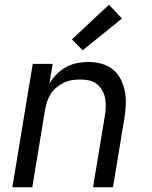

<svg xmlns="http://www.w3.org/2000/svg" viewBox="-20 -789 640 809"><path d="M32 0 118 -520H202L188 -437Q201 -458 218.5 -476Q236 -494 258 -506Q280 -518 304 -523Q328 -528 351 -528Q380 -528 407.5 -520.5Q435 -513 455.5 -496.5Q476 -480 488.5 -455.5Q501 -431 506 -404Q511 -377 510 -348Q509 -319 504 -290L456 0H372L422 -302Q425 -321 425.5 -340Q426 -359 422.5 -376.5Q419 -394 410 -409.5Q401 -425 387.5 -435.5Q374 -446 356 -450Q338 -454 319 -454Q302 -454 284.5 -451.5Q267 -449 250 -441Q233 -433 218.5 -421Q204 -409 194 -393.5Q184 -378 178.5 -361Q173 -344 170 -327L116 0ZM328 -577 283 -623 439 -769 494 -711Z"/></svg>

Font: Iosevka Extended Oblique
Style: Regular
Weight: 400
Width: 7
Italic angle: -9°
Monospace: yes
Designer: Belleve Invis
Foundry: Belleve Invis
Version: Version 32.0.1; ttfautohint (v1.8.4)